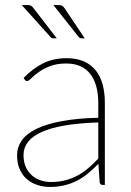

<svg xmlns="http://www.w3.org/2000/svg" viewBox="-20 -731 518 759"><path d="M368.5 -247Q217.5 -242 145.2 -209.5Q73 -177 73 -118Q73 -90.5 82.2 -70.5Q91.5 -50.5 106.8 -37.2Q122 -24 141.5 -17.8Q161 -11.5 181.5 -11.5Q213.5 -11.5 240 -18.8Q266.5 -26 289 -38.5Q311.5 -51 331 -68Q350.5 -85 368.5 -104ZM73.5 -423Q110.5 -461 151 -481Q191.5 -501 243.5 -501Q282 -501 310.5 -488.8Q339 -476.5 357.8 -453.5Q376.5 -430.5 385.5 -397.8Q394.5 -365 394.5 -324V0H385.5Q375.5 0 374 -10.5L369 -83.5Q348.5 -62.5 328 -45.5Q307.5 -28.5 284.5 -16.8Q261.5 -5 235 1.5Q208.5 8 176.5 8Q153 8 130 1Q107 -6 88.5 -21Q70 -36 58.8 -59.8Q47.5 -83.5 47.5 -117Q47.5 -149.5 66.2 -176Q85 -202.5 124.5 -221.8Q164 -241 224.5 -252.2Q285 -263.5 368.5 -265.5V-324Q368.5 -398 336.5 -439Q304.5 -480 241.5 -480Q204 -480 177 -469.2Q150 -458.5 132 -445.2Q114 -432 103.2 -421.2Q92.5 -410.5 87 -410.5Q82 -410.5 78 -416ZM211 -711Q221 -711 225.8 -708.2Q230.5 -705.5 235.5 -698L315 -579.5H302.5Q294.5 -579.5 290.5 -585.5L191 -711ZM88.5 -711Q98.5 -711 103 -708.2Q107.5 -705.5 113 -698L204.5 -579.5H191Q183 -579.5 179 -585.5L66 -711Z"/></svg>

Font: Lato 2
Style: Regular
Weight: 200
Designer: Lukasz Dziedzic with Adam Twardoch and Botio Nikoltchev
Foundry: tyPoland Lukasz Dziedzic
Version: Version 2.015; 2015-08-06; http://www.latofonts.com/